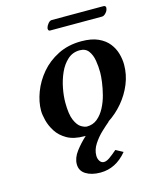

<svg xmlns="http://www.w3.org/2000/svg" viewBox="-118 -663 762 948"><g transform="rotate(-15 263.5 -189.0)"><path d="M72 -165Q72 -210 90.5 -259Q109 -308 144.5 -350Q180 -392 232.5 -418.5Q285 -445 352 -445Q404 -445 438 -429.5Q472 -414 491.5 -389Q511 -364 519 -335Q527 -306 527 -279Q527 -228 507.5 -180.5Q488 -133 454.5 -93.5Q421 -54 379 -27H381Q364 -13 339.5 10Q315 33 296.5 61.5Q278 90 278 120Q278 136 286 148Q294 160 307 160Q320 160 336.5 148.5Q353 137 376 117L413 137Q356 206 277 206Q232 206 203 188Q174 170 174 136Q174 104 198 72Q222 40 253 12H246Q192 12 158 -7.5Q124 -27 105.5 -56Q87 -85 79.5 -115Q72 -145 72 -165ZM198 -173Q198 -112 211.5 -81.5Q225 -51 242.5 -41Q260 -31 271 -31Q302 -31 324.5 -49.5Q347 -68 362.5 -97.5Q378 -127 386.5 -160Q395 -193 399 -223Q403 -253 403 -272Q403 -303 398 -333Q393 -363 378 -383.5Q363 -404 333 -404Q297 -404 271 -380.5Q245 -357 229 -321Q213 -285 205.5 -245.5Q198 -206 198 -173ZM483 -536H218Q208 -536 208 -548Q208 -551 209 -553Q211 -562 220 -573Q229 -584 239 -584H503Q515 -584 515 -572Q515 -570 514 -568Q513 -558 503 -547Q493 -536 483 -536Z"/></g></svg>

Font: Libertinus Serif SemiBold
Style: Italic
Weight: 600
Italic angle: -11.5°
Designer: Philipp H. Poll, Khaled Hosny
Foundry: Caleb Maclennan
Version: Version 7.051;RELEASE